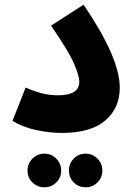

<svg xmlns="http://www.w3.org/2000/svg" viewBox="-20 -559 575 816"><path d="M33 -45Q78 -18 135 -6Q192 6 242 6Q366 6 427.5 -47Q489 -100 489 -186Q489 -314 335 -539L197 -450Q270 -344 293.5 -291Q317 -238 317 -211Q317 -154 226 -154Q190 -154 156 -163Q122 -172 89 -187ZM344 237Q373 237 394 216.5Q415 196 415 166Q415 136 394 115Q373 94 344 94Q314 94 293.5 115Q273 136 273 166Q273 196 293.5 216.5Q314 237 344 237ZM169 237Q198 237 219 216.5Q240 196 240 166Q240 136 219 115Q198 94 169 94Q139 94 118 115Q97 136 97 166Q97 196 118 216.5Q139 237 169 237Z"/></svg>

Font: Noto Sans Arabic Extra
Style: Regular
Weight: 800
Designer: Nadine Chahine - Monotype Design Team
Foundry: Monotype Imaging Inc.
Version: Version 1.902